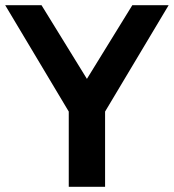

<svg xmlns="http://www.w3.org/2000/svg" viewBox="-20 -720 670 740"><path d="M630 -700 385 -290V0H245V-290L0 -700H140L315 -416L490 -700H630Z"/></svg>

Font: CAT North
Style: Regular
Weight: 400
Designer: Peter Wiegel
Foundry: Peter Wiegel
Version: Version 1.000